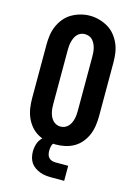

<svg xmlns="http://www.w3.org/2000/svg" viewBox="-138 -819 775 1086"><g transform="rotate(15 250.0 -276.0)"><path d="M250 8Q222 8 194.5 2Q167 -4 143 -18Q119 -32 101 -54Q83 -76 72.5 -101.5Q62 -127 58 -155Q54 -183 54 -210V-525Q54 -553 58 -580.5Q62 -608 73 -633.5Q84 -659 102 -681Q120 -703 144 -717Q168 -731 195 -738.5Q222 -746 250 -746Q278 -746 305 -738.5Q332 -731 356 -717Q380 -703 398 -681Q416 -659 427 -633.5Q438 -608 442 -580.5Q446 -553 446 -525V-210Q446 -183 442 -155Q438 -127 427.5 -101.5Q417 -76 399 -54Q381 -32 357 -18Q333 -4 305.5 2Q278 8 250 8ZM250 -97Q263 -97 274.5 -102Q286 -107 294.5 -116Q303 -125 308.5 -136.5Q314 -148 317 -160.5Q320 -173 321 -185.5Q322 -198 322 -210V-525Q322 -537 321 -550Q320 -563 317 -575Q314 -587 308.5 -598.5Q303 -610 294.5 -619.5Q286 -629 274 -633.5Q262 -638 249 -638Q236 -638 224.5 -633Q213 -628 204.5 -618.5Q196 -609 191 -597.5Q186 -586 183 -574Q180 -562 179 -549.5Q178 -537 178 -525V-210Q178 -198 179 -185.5Q180 -173 183 -160.5Q186 -148 191.5 -136.5Q197 -125 205.5 -116Q214 -107 225.5 -102Q237 -97 250 -97ZM275 194Q258 194 241 192Q224 190 208 184Q192 178 177.5 168Q163 158 153.5 144Q144 130 140 113Q136 96 136 79Q136 56 143 34Q150 12 166.5 -4Q183 -20 205 -27Q227 -34 250 -34V0Q242 0 236.5 6Q231 12 228.5 19.5Q226 27 225 35Q224 43 224 51Q224 62 226.5 72.5Q229 83 236 91Q243 99 253.5 102.5Q264 106 275 106H350V194Z"/></g></svg>

Font: Iosevka Slab Extrabold
Style: Regular
Weight: 800
Monospace: yes
Designer: Belleve Invis
Foundry: Belleve Invis
Version: Version 11.1.1; ttfautohint (v1.8.3)